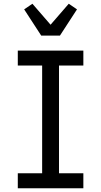

<svg xmlns="http://www.w3.org/2000/svg" viewBox="-20 -1005 540 1025"><path d="M75 0V-80H205V-655H75V-735H425V-655H295V-80H425V0ZM200 -815 109 -955 153 -985 250 -873 347 -985 391 -955 300 -815Z"/></svg>

Font: Iosevka Curly Slab Medium
Style: Regular
Weight: 500
Monospace: yes
Designer: Belleve Invis
Foundry: Belleve Invis
Version: Version 22.1.2; ttfautohint (v1.8.4)